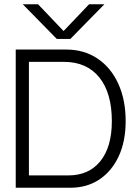

<svg xmlns="http://www.w3.org/2000/svg" viewBox="-20 -883 655 903"><path d="M311 -700H247L87 -863H159L279 -737L399 -863H471ZM291 -650Q375 -650 438 -608Q501 -566 536 -490Q571 -414 571 -313Q571 -219 538.5 -148.5Q506 -78 447.5 -39Q389 0 311 0H54V-650ZM116 -592V-58H301Q398 -58 452 -125Q506 -192 506 -313Q506 -446 447 -519Q388 -592 281 -592Z"/></svg>

Font: Overused Grotesk Book
Style: Regular
Weight: 350
Version: Version 0.003